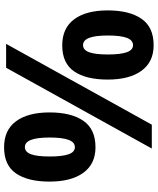

<svg xmlns="http://www.w3.org/2000/svg" viewBox="64 -828 773 941"><g transform="rotate(-90 450.5 -357.5)"><path d="M199 -724Q283.4 -724 326.7 -665.5Q370 -607 370 -501Q370 -395 329 -335.5Q288 -276 199.3 -276Q117.4 -276 74.2 -335.5Q31 -395 31 -501Q31 -607 71 -665.5Q111 -724 199 -724ZM200 -622Q176.1 -622 165 -592Q154 -562 154 -500.5Q154 -439 164.9 -408Q175.9 -377 199.6 -377Q224 -377 235.5 -407.8Q247 -438.5 247 -500Q247 -562 235.4 -592Q223.8 -622 200 -622ZM706 -714 310 0H193L589 -714ZM698.7 -439Q783 -439 826.5 -380.5Q870 -322 870 -216Q870 -110 829 -50.5Q788 9 699.3 9Q617.4 9 574.2 -50.5Q531 -110 531 -216Q531 -322 571 -380.5Q611 -439 698.7 -439ZM700 -337Q676.1 -337 665 -307Q654 -277 654 -215Q654 -153.5 664.9 -122.8Q675.9 -92 699.6 -92Q724 -92 735.5 -122.4Q747 -152.7 747 -215Q747 -277 735.4 -307Q723.8 -337 700 -337Z"/></g></svg>

Font: Noto Sans Canadian Aboriginal
Style: Regular
Weight: 400
Designer: Monotype Design Team, Typotheque's Kevin King
Foundry: Monotype Imaging Inc.
Version: Version 2.002